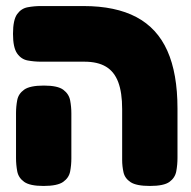

<svg xmlns="http://www.w3.org/2000/svg" viewBox="-20 -606 631 635"><path d="M476 9Q431 9 412 -3.5Q393 -16 388.5 -36Q384 -56 384 -77V-245Q384 -300 371 -334.5Q358 -369 330.5 -385.5Q303 -402 259 -402H116Q93 -402 71.5 -406Q50 -410 36.5 -429.5Q23 -449 23 -494Q23 -540 36.5 -559Q50 -578 71.5 -582Q93 -586 115 -586H256Q362 -586 431 -549.5Q500 -513 533.5 -438Q567 -363 567 -247V-84Q567 -61 563 -39.5Q559 -18 540.5 -4.5Q522 9 476 9ZM124 9Q79 9 60 -4.5Q41 -18 37 -39.5Q33 -61 33 -83V-232Q33 -254 37 -275Q41 -296 60 -309.5Q79 -323 125 -323Q171 -323 189.5 -309Q208 -295 212 -274Q216 -253 216 -231V-82Q216 -60 212 -39Q208 -18 189 -4.5Q170 9 124 9Z"/></svg>

Font: Fredoka Light
Style: Regular
Weight: 300
Designer: Ben Nathan
Foundry: Milena B. Brandão, Ben Nathan
Version: Version 2.001